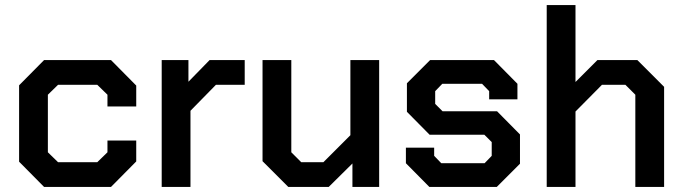

<svg xmlns="http://www.w3.org/2000/svg" viewBox="-20 -734 2688 754"><path d="M55 -99V-399L153 -498H416L515 -398V-316H402V-362L362 -401H208L168 -362V-136L208 -97H362L402 -136V-182H515V-100L416 0H153Z M615 -498H720V-413L803 -498H941V-401H828L728 -299V0H615Z M1011 -101V-498H1124V-136L1163 -97H1250L1356 -203V-498H1469V0H1364V-92L1271 0H1112Z M1574 -93V-154H1685V-122L1713 -93H1883L1911 -122V-176L1882 -205H1667L1578 -295V-407L1669 -498H1920L2012 -405V-344H1901V-376L1873 -405H1717L1689 -376V-326L1718 -297H1932L2022 -206V-91L1931 0H1666Z M2127 -714H2240V-412L2326 -498H2483L2588 -393V0H2475V-362L2436 -401H2344L2240 -296V0H2127Z"/></svg>

Font: Chakra Petch SemiBold
Style: Regular
Weight: 600
Designer: Katatrad Aksorn Co.,Ltd.
Foundry: Cadson Demak Co.,Ltd.
Version: Version 1.000; ttfautohint (v1.6)